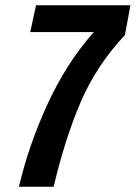

<svg xmlns="http://www.w3.org/2000/svg" viewBox="-20 -710 516 730"><path d="M333 -584 337 -588H95L117 -690H476L455 -577Q345 -459 285.5 -319Q226 -179 184 0H52Q88 -155 159 -310.5Q230 -466 333 -584Z"/></svg>

Font: Decalotype SemiBold Italic
Style: Regular
Weight: 600
Italic angle: -12°
Designer: Alfredo Marco Pradil
Foundry: Alfredo Marco Pradil
Version: Version 1.0